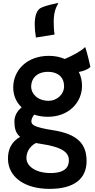

<svg xmlns="http://www.w3.org/2000/svg" viewBox="-20 -885 623 1255"><path d="M111.8 9.8C57.6 39.6 30.3 89.4 32.2 156.7C35.2 273.9 142.6 349.6 303.7 349.6C462.9 349.6 545.9 285.2 545.9 168C545.9 58.1 489.7 -8.3 327.6 -33.7C199.7 -53.7 185.1 -69.3 185.1 -92.8C185.1 -103.5 190.9 -119.6 203.1 -135.7C230.5 -126.5 260.7 -121.6 293 -121.6C429.2 -121.6 516.1 -214.8 516.1 -324.2C516.1 -357.9 508.8 -388.2 495.1 -414.6C523.4 -419.9 553.7 -429.7 570.8 -447.8C568.8 -461.9 546.9 -549.8 537.6 -575.7L534.7 -576.2C512.2 -551.8 452.6 -520.5 403.3 -499.5C373 -512.7 338.4 -520 299.8 -520C155.3 -520 66.4 -425.3 66.4 -313C66.4 -260.3 86.9 -215.8 121.6 -183.1C93.3 -160.6 74.2 -128.9 74.2 -91.3C74.2 -48.3 82 -14.6 111.8 9.8ZM183.6 -318.8C183.6 -370.1 219.2 -415.5 294.4 -415.5C359.4 -415.5 398.9 -378.9 398.9 -321.3C398.9 -266.6 349.6 -226.1 298.8 -226.1C224.1 -226.1 183.6 -273.4 183.6 -318.8ZM152.8 149.4C152.3 111.3 171.9 72.3 214.8 49.8L240.2 54.2C389.6 75.7 429.7 111.8 430.2 162.1C430.7 207 405.3 246.1 310.1 246.1C213.9 246.1 153.3 201.7 152.8 149.4ZM336.4 -659.2C332 -691.9 331.1 -720.2 331.1 -745.6C331.5 -811 348.6 -841.3 360.8 -862.3L357.9 -865.2C288.6 -851.1 257.8 -839.8 243.2 -831.1C224.6 -819.8 207 -789.6 207 -726.6C207 -698.7 209 -675.8 214.8 -639.6Z"/></svg>

Font: HammersmithOne
Style: Regular
Weight: 400
Designer: Nicole Fally
Foundry: Nicole Fally
Version: Version 1.003